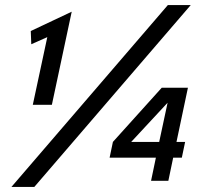

<svg xmlns="http://www.w3.org/2000/svg" viewBox="-20 -711 813 755"><path d="M695 -91H661L642 0H574L593 -91H411L424 -153L616 -366H719L674 -153H708ZM606 -153 639 -307 496 -153ZM115 24H25L640 -691H730ZM184 -299H109L166 -565L103 -537L101 -589L262 -665Z"/></svg>

Font: Quattrocento Sans
Style: Bold Italic
Weight: 700
Designer: Pablo Impallari
Foundry: Pablo Impallari, Igino Marini, Brenda Gallo
Version: Version 2.000